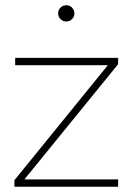

<svg xmlns="http://www.w3.org/2000/svg" viewBox="-20 -713 506 733"><path d="M35 0V-25L399 -473L410 -464H38V-492H431V-468L65 -18L56 -28H431V0ZM233 -631Q220 -631 211 -640Q202 -649 202 -662Q202 -675 211 -684Q220 -693 233 -693Q246 -693 255 -684Q264 -675 264 -662Q264 -649 255 -640Q246 -631 233 -631Z"/></svg>

Font: Fustat ExtraLight
Style: Regular
Weight: 250
Designer: Mohamed Gaber, Khaled Hosny, Laura Garcia Mut
Foundry: Kief Type Foundry, Alif Type Foundry, Hard Type Foundry
Version: Version 1.007